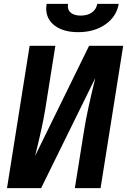

<svg xmlns="http://www.w3.org/2000/svg" viewBox="-20 -965 652 985"><path d="M16 0 132 -730H264L213 -410Q199 -320 160 -165L437 -730H612L496 0H364L412 -300Q426 -390 469 -565L191 0ZM217 -922Q217 -929 219 -945H329Q328 -941 328 -934Q328 -911 345.5 -898Q363 -885 394 -885Q429 -885 451.5 -901Q474 -917 479 -945H589Q578 -880 521 -840Q464 -800 381 -800Q306 -800 261.5 -833Q217 -866 217 -922Z"/></svg>

Font: JetBrains Mono Extra Bold
Style: Italic
Weight: 800
Italic angle: -9°
Monospace: yes
Designer: Philipp Nurullin, Konstantin Bulenkov
Foundry: JetBrains
Version: 2.002